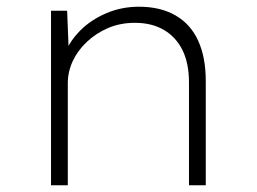

<svg xmlns="http://www.w3.org/2000/svg" viewBox="-20 -552 766 572"><path d="M132 0V-520H180L185 -394L175 -395Q188 -430 219.5 -461.5Q251 -493 296.5 -512.5Q342 -532 394 -532Q458 -532 503 -506Q548 -480 570.5 -430.5Q593 -381 593 -311V0H543V-306Q543 -364 523.5 -403Q504 -442 468 -463Q432 -484 382 -484Q338 -484 302 -468.5Q266 -453 238.5 -427Q211 -401 196.5 -369.5Q182 -338 182 -304V0H157Q155 0 149 0Q143 0 132 0Z"/></svg>

Font: Lexend Exa ExtraLight
Style: Regular
Weight: 250
Designer: Bonnie Shaver-Troup, Thomas Jockin
Foundry: Lexend
Version: Version 1.007